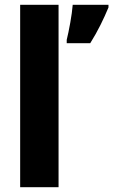

<svg xmlns="http://www.w3.org/2000/svg" viewBox="-20 -780 472 800"><path d="M224 0V-760H64V0ZM432 -749V-760H283C280 -719 267 -650 258 -614V-600H356C388 -651 412 -701 432 -749Z"/></svg>

Font: Noto Sans Georgian SemiCondensed ExtraBold
Style: Regular
Weight: 800
Width: 4
Designer: Monotype Design Team, Akaki Razmadze
Foundry: Google LLC
Version: Version 2.005